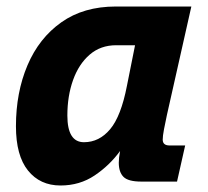

<svg xmlns="http://www.w3.org/2000/svg" viewBox="-20 -558 640 590"><path d="M166 12Q103 12 66 -34Q29 -80 29 -170Q29 -274 64.5 -357.5Q100 -441 168.5 -489.5Q237 -538 336 -538H568L493 -205Q488 -182 484 -161Q480 -140 480 -129Q480 -111 501 -111H549L524 0H414Q374 0 359.5 -14.5Q345 -29 345 -58Q345 -73 349 -94Q317 -50 271 -19Q225 12 166 12ZM238 -121Q285 -121 318.5 -161Q352 -201 370 -294L395 -419H337Q289 -419 255.5 -390Q222 -361 204.5 -312Q187 -263 187 -203Q187 -121 238 -121Z"/></svg>

Font: Geist Mono ExtraBold
Style: Italic
Weight: 800
Italic angle: -12°
Monospace: yes
Designer: Basement.studio, Andrés Briganti, Mateo Zaragoza
Foundry: Basement.studio, Vercel, Andrés Briganti, Guido Ferreyra, Mateo Zaragoza
Version: Version 1.500; ttfautohint (v1.8.4.7-5d5b)